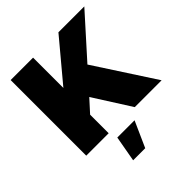

<svg xmlns="http://www.w3.org/2000/svg" viewBox="-249 -861 1259 1259"><g transform="rotate(-45 380.5 -231.0)"><path d="M758 0H509L345 -258L267 -172V0H59V-701H267V-420L502 -701H742L487 -417ZM287 60H447L367 239H255Z"/></g></svg>

Font: #9Slide03 Montserrat ExtraBold
Style: Regular
Weight: 800
Designer: Julieta Ulanovsky
Foundry: Julieta Ulanovsky
Version: Version 6.001